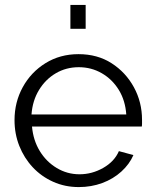

<svg xmlns="http://www.w3.org/2000/svg" viewBox="-20 -750 627 780"><path d="M300 10Q244 10 196 -11.5Q148 -33 113 -70.5Q78 -108 58.5 -157Q39 -206 39 -262Q39 -335 72.5 -396Q106 -457 165 -493.5Q224 -530 299 -530Q376 -530 433.5 -493Q491 -456 524 -395.5Q557 -335 557 -263Q557 -255 557 -247.5Q557 -240 556 -236H110Q115 -180 141.5 -136.5Q168 -93 210.5 -67.5Q253 -42 303 -42Q354 -42 399.5 -68Q445 -94 463 -136L522 -120Q506 -83 473 -53Q440 -23 395.5 -6.5Q351 10 300 10ZM108 -285H493Q489 -342 462.5 -385Q436 -428 393.5 -452.5Q351 -477 300 -477Q249 -477 207 -452.5Q165 -428 138.5 -384.5Q112 -341 108 -285ZM266 -633V-730H328V-633Z"/></svg>

Font: Raleway Thin
Style: Regular
Weight: 400
Version: Version 4.026